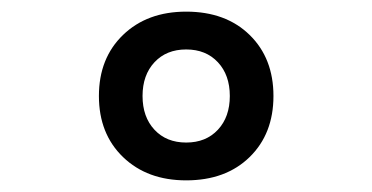

<svg xmlns="http://www.w3.org/2000/svg" viewBox="-20 -760 640 330"><path d="M300 -450Q233 -450 191.5 -490Q150 -530 150 -595Q150 -660 191.5 -700Q233 -740 300 -740Q368 -740 409 -700Q450 -660 450 -595Q450 -530 409 -490Q368 -450 300 -450ZM300 -515Q334 -515 354.5 -537Q375 -559 375 -595Q375 -631 354.5 -653Q334 -675 300 -675Q266 -675 245.5 -653Q225 -631 225 -595Q225 -559 245.5 -537Q266 -515 300 -515Z"/></svg>

Font: NKDuy Mono ExtraBold
Style: Regular
Weight: 800
Monospace: yes
Designer: NKDuy
Foundry: NKDuy
Version: Version 2.251; ttfautohint (v1.8.4.7-5d5b)